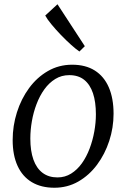

<svg xmlns="http://www.w3.org/2000/svg" viewBox="-20 -872 593 902"><path d="M319 -568Q382 -568 425.2 -540.8Q468.5 -513.5 491 -462Q513.5 -410.5 513.5 -337.5Q513.5 -272 493.2 -210Q473 -148 436 -98.2Q399 -48.5 348 -19.2Q297 10 235.5 10Q173.5 10 129.5 -16.2Q85.5 -42.5 62.5 -92.8Q39.5 -143 39.5 -214Q39.5 -281 59.5 -344.2Q79.5 -407.5 116.5 -458Q153.5 -508.5 205 -538.2Q256.5 -568 319 -568ZM305.5 -519Q269 -519 239.8 -501Q210.5 -483 188.5 -452.5Q166.5 -422 151.8 -383.2Q137 -344.5 129.8 -302.8Q122.5 -261 122.5 -221Q122.5 -163 137 -122.2Q151.5 -81.5 180 -60Q208.5 -38.5 250 -38.5Q285.5 -38.5 314.2 -56.5Q343 -74.5 364.8 -105Q386.5 -135.5 401 -174Q415.5 -212.5 423 -254Q430.5 -295.5 430.5 -335Q430.5 -393 416.8 -434Q403 -475 375.5 -497Q348 -519 305.5 -519ZM353 -630Q337.5 -640.5 314 -661.5Q290.5 -682.5 266 -708Q241.5 -733.5 221.5 -757.8Q201.5 -782 192.5 -799L250 -852L378.5 -655Z"/></svg>

Font: Merriweather 7pt Light
Style: Italic
Weight: 300
Italic angle: -7.8°
Designer: Eben Sorkin
Foundry: Eben Sorkin
Version: Version 2.200;gftools[0.9.31]